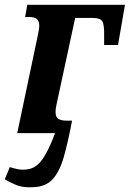

<svg xmlns="http://www.w3.org/2000/svg" viewBox="-41 -556 542 802"><path d="M95 226Q58 228 33 219Q8 210 -21 193L0 142Q15 147 32.5 150.5Q50 154 67 152Q106 150 133.5 113Q161 76 189 0H31L115 -399Q118 -412 120.5 -426.5Q123 -441 123 -448Q123 -468 113 -476.5Q103 -485 81 -485H64L73 -536H481L452 -368H394V-407Q395 -454 386 -467.5Q377 -481 347 -481H273L195 -119Q193 -109 192 -102.5Q191 -96 191 -89Q191 -66 203.5 -59Q216 -52 238 -52H260Q243 38 225.5 99.5Q208 161 178.5 193Q149 225 95 226Z"/></svg>

Font: Noto Serif Condensed
Style: Bold Italic
Weight: 700
Width: 3
Italic angle: -12°
Designer: Monotype Design Team
Foundry: Monotype Imaging Inc.
Version: Version 2.014